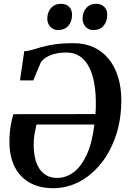

<svg xmlns="http://www.w3.org/2000/svg" viewBox="-20 -978 681 1009"><path d="M85 -555.5 107.5 -709Q127.5 -709.5 148.5 -716Q169.5 -722.5 197.5 -730.5Q225.5 -738.5 266.5 -744.8Q307.5 -751 367.5 -751Q426 -751 472.5 -729.5Q519 -708 551.2 -668.2Q583.5 -628.5 600.5 -573.5Q617.5 -518.5 617.5 -451.5Q617.5 -351 589.5 -266.8Q561.5 -182.5 511.8 -120Q462 -57.5 397.2 -23.2Q332.5 11 259 11Q188 11 136.5 -17.8Q85 -46.5 57.2 -101.2Q29.5 -156 29.5 -234Q29.5 -277 36.2 -317.2Q43 -357.5 50.5 -378L481.5 -378.5Q482 -385 482.5 -391.5Q483 -398 483.2 -404.8Q483.5 -411.5 483.5 -418.5Q485 -482.5 476.2 -534.8Q467.5 -587 448.5 -624.5Q429.5 -662 399.8 -682Q370 -702 330 -702Q295.5 -702 268.8 -695.2Q242 -688.5 223.5 -676.8Q205 -665 194.5 -650.5L155 -555.5ZM476 -323.5H171.5Q165.5 -297 161.2 -271.8Q157 -246.5 157 -219Q157 -182 163.8 -150.2Q170.5 -118.5 185.2 -94.5Q200 -70.5 223.5 -56.8Q247 -43 280 -43Q326.5 -43 366.2 -72.2Q406 -101.5 435 -163.2Q464 -225 476 -323.5ZM284.5 -820Q260 -820 244 -837.8Q228 -855.5 228.5 -882Q229.5 -916 249 -937Q268.5 -958 299.5 -958Q329 -958 344.2 -941Q359.5 -924 358.5 -898.5Q358 -864 338.8 -842Q319.5 -820 284.5 -820ZM470 -820Q445.5 -820 429.5 -837.8Q413.5 -855.5 414 -882Q415 -916 434.2 -937Q453.5 -958 484.5 -958Q513.5 -958 529 -941Q544.5 -924 543.5 -898.5Q543 -864 524 -842Q505 -820 470 -820Z"/></svg>

Font: Merriweather 28pt SemiBold
Style: Italic
Weight: 600
Italic angle: -7.8°
Version: Version 2.101